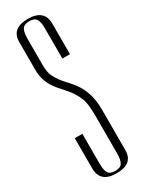

<svg xmlns="http://www.w3.org/2000/svg" viewBox="-192 -734 576 766"><g transform="rotate(-30 96.0 -350.5)"><path d="M21 -643Q21 -706 96.5 -706Q172 -706 172 -640V-500H137V-639Q137 -668 129 -681.5Q121 -695 97 -695Q73 -695 64.5 -681.5Q56 -668 56 -639V-519Q56 -481 66 -463Q80 -436 100.5 -414Q121 -392 132 -377.5Q143 -363 152 -344Q172 -302 172 -245V-58Q172 5 96.5 5Q21 5 21 -61V-200H56V-62Q56 -33 64 -19.5Q72 -6 96 -6Q120 -6 128.5 -19.5Q137 -33 137 -62V-237Q137 -294 127 -317Q113 -351 92.5 -374Q72 -397 61 -410Q50 -423 41 -438Q21 -473 21 -514Z"/></g></svg>

Font: Dorsa
Style: Regular
Weight: 400
Version: Version 1.002